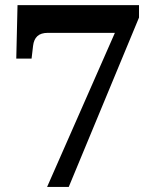

<svg xmlns="http://www.w3.org/2000/svg" viewBox="-20 -734 599 754"><path d="M250 0H165L431.2 -605H168Q140.6 -605 126.7 -592Q112.8 -579.1 109.9 -554.2L104 -503.9H43.9L48.8 -713.9H525.9V-665Z"/></svg>

Font: Sitara
Style: Bold
Weight: 700
Designer: Neelakash Kshetrimayum
Foundry: Neelakash Kshetrimayum
Version: Version 1.000;PS Version 1.000;PS 1.0;hotconv 1.;hotconv 1.0